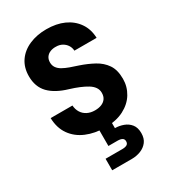

<svg xmlns="http://www.w3.org/2000/svg" viewBox="-231 -829 1082 1213"><g transform="rotate(-30 310.0 -222.0)"><path d="M318 12Q243 12 182.5 -13.5Q122 -39 86.5 -89Q51 -139 49 -212H208Q210 -183 223.5 -161Q237 -139 261 -126.5Q285 -114 317 -114Q345 -114 365.5 -122.5Q386 -131 397.5 -147.5Q409 -164 409 -189Q409 -212 396.5 -230Q384 -248 361 -262Q338 -276 308 -288.5Q278 -301 242 -312Q153 -338 107.5 -385Q62 -432 62 -509Q62 -573 93.5 -618.5Q125 -664 180.5 -688Q236 -712 305 -712Q378 -712 432.5 -687.5Q487 -663 519.5 -616.5Q552 -570 554 -506H392Q391 -528 379.5 -546Q368 -564 348.5 -575Q329 -586 304 -586Q281 -587 262 -579.5Q243 -572 232 -556.5Q221 -541 221 -518Q221 -496 232.5 -479.5Q244 -463 264.5 -451.5Q285 -440 312.5 -430Q340 -420 372 -410Q425 -392 470 -367.5Q515 -343 542 -303.5Q569 -264 569 -199Q569 -142 540 -94Q511 -46 455 -17Q399 12 318 12ZM221 268V184H343Q365 184 377 177Q389 170 389 153Q389 137 377 130Q365 123 343 123H277V-4H369V46Q400 46 430 57Q460 68 479 92Q498 116 498 156Q498 195 479 219.5Q460 244 429.5 256Q399 268 364 268Z"/></g></svg>

Font: DM Sans 10pt Black
Style: Regular
Weight: 900
Version: Version 4.004;gftools[0.9.30]